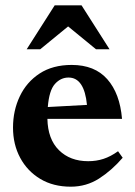

<svg xmlns="http://www.w3.org/2000/svg" viewBox="-20 -690 508 723"><path d="M250 -445.5Q336.5 -445.5 384 -391.8Q431.5 -338 439.5 -242.5H158.5Q160 -166 202 -124.5Q244 -83 312 -83Q343 -83 369.8 -91.8Q396.5 -100.5 424.5 -120.5L442 -96Q400.5 -48 352.8 -17.5Q305 13 246.5 13Q180.5 13 131.8 -16.2Q83 -45.5 56 -95.8Q29 -146 29 -209.5Q29 -273.5 54.5 -327.2Q80 -381 129.2 -413.2Q178.5 -445.5 250 -445.5ZM238 -398Q208.5 -398 186.8 -373.8Q165 -349.5 160 -287L307.5 -295Q297.5 -398 238 -398ZM80.5 -504.5 186 -670H287L392.5 -504.5H341.5L236.5 -590.5L131.5 -504.5Z"/></svg>

Font: Newsreader Text
Style: Bold
Weight: 700
Designer: Hugues Gentile
Foundry: Production Type
Version: Version 1.001